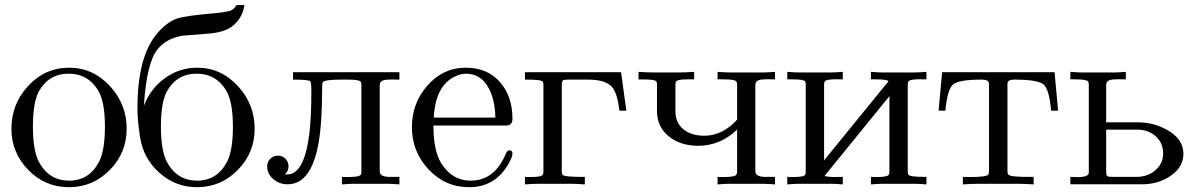

<svg xmlns="http://www.w3.org/2000/svg" viewBox="-20 -741 4803 772"><path d="M489.3 -223.6Q489.3 -126.5 421.4 -57.4Q353.5 11.7 256.8 11.7Q161.1 11.7 93.5 -57.9Q25.9 -127.4 25.9 -223.6Q25.9 -321.8 92.3 -394.5Q160.6 -468.8 257.8 -468.8Q354.5 -468.8 422.9 -394Q489.3 -321.3 489.3 -223.6ZM401.9 -232.4Q401.9 -332.5 374.5 -377.4Q333.5 -444.8 256.8 -444.8Q176.8 -444.8 137.2 -375Q112.3 -331.1 112.3 -232.4Q112.3 -131.3 139.2 -85Q179.7 -14.6 257.8 -14.6Q339.4 -14.6 378.9 -91.8Q401.9 -136.7 401.9 -232.4Z M1003.9 -223.6Q1003.9 -126.5 936 -57.4Q868.2 11.7 771.5 11.7Q685.1 11.7 619.6 -47.4Q556.2 -104.5 543 -190.4Q532.7 -255.4 532.7 -305.7Q532.7 -513.7 611.8 -606.4Q651.9 -653.3 693.4 -667Q728 -678.2 846.7 -688Q870.1 -689.9 906.7 -697.8Q923.3 -705.6 930.7 -720.7H962.9Q956.1 -673.3 920.9 -641.1Q889.2 -612.3 824.2 -606.4Q767.6 -601.6 711.4 -597.2Q647.5 -585.4 612.8 -542Q569.3 -486.8 558.6 -316.4Q585 -383.8 641.1 -425.3Q700.2 -468.8 772.5 -468.8Q869.1 -468.8 937.5 -394Q1003.9 -321.3 1003.9 -223.6ZM916.5 -232.4Q916.5 -332.5 889.2 -377.4Q848.1 -444.8 771.5 -444.8Q691.4 -444.8 651.9 -375Q627 -331.1 627 -232.4Q627 -131.3 653.8 -85Q694.3 -14.6 772.5 -14.6Q854 -14.6 893.6 -91.8Q916.5 -136.7 916.5 -232.4Z M1585.9 0.5Q1554.7 -2 1538.1 -2H1400.9Q1386.2 -2 1355 0.5V-29.8Q1360.4 -29.8 1369.6 -29.3Q1377.4 -29.3 1380.9 -29.3Q1424.8 -29.3 1430.7 -38.6Q1433.1 -43 1433.1 -52.2V-398.4Q1433.1 -407.7 1430.7 -412.1Q1425.3 -420.9 1378.4 -420.9H1354Q1286.6 -420.9 1278.3 -411.1Q1275.4 -407.7 1275.4 -393.6Q1275.4 -318.8 1271 -252.9Q1253.9 0 1136.2 0Q1103 0 1078.6 -21Q1054.2 -42 1054.2 -72.3Q1054.2 -90.3 1066.9 -102.8Q1079.6 -115.2 1097.2 -115.2Q1115.2 -115.2 1127.7 -102.8Q1140.1 -90.3 1140.1 -72.3Q1140.1 -53.2 1125.5 -40Q1129.9 -39.6 1134.8 -39.6Q1204.1 -39.6 1224.1 -206.5Q1231.9 -270 1231.9 -373.5Q1231.9 -409.2 1228 -414.1Q1222.7 -420.9 1158.2 -420.9V-450.7H1585.9V-420.9Q1580.1 -420.9 1570.8 -420.9Q1562.5 -421.4 1559.6 -421.4Q1532.2 -421.4 1522.9 -418.5Q1506.8 -414.1 1506.8 -398.4V-52.2Q1506.8 -31.7 1541 -29.8Q1542 -29.8 1585.9 -29.8Z M2040.5 -124Q2040.5 -109.4 2023.4 -80.1Q1969.7 11.7 1866.2 11.7Q1769.5 11.7 1702.1 -61Q1636.2 -132.3 1636.2 -230Q1636.2 -324.7 1696.8 -395Q1760.3 -468.8 1853.5 -468.8Q1941.4 -468.8 1992.2 -408.7Q2040.5 -352.5 2040.5 -263.2Q2040.5 -236.3 2014.6 -236.3H1722.7Q1722.7 -135.3 1753.9 -85Q1797.9 -14.6 1872.1 -14.6Q1968.8 -14.6 2013.7 -122.6Q2019.5 -136.7 2027.3 -136.7Q2040.5 -136.7 2040.5 -124ZM1971.7 -268.1Q1970.7 -336.4 1946.3 -384.3Q1914.6 -444.8 1853.5 -444.8Q1833.5 -444.8 1809.6 -433.6Q1730.5 -396 1724.1 -268.1Z M2498.5 -295.9H2470.7Q2461.9 -367.2 2441.4 -390.6Q2415.5 -420.9 2344.2 -420.9H2265.6Q2248 -420.9 2244.1 -418Q2238.8 -414.6 2238.8 -399.4V-49.8Q2238.8 -43.9 2241.2 -39.1Q2246.6 -28.8 2331.5 -29.8V0.5Q2299.8 -2 2282.7 -2H2142.6Q2122.1 -2 2090.8 0.5V-29.8Q2096.7 -29.8 2105 -29.3Q2112.3 -29.3 2115.7 -29.3Q2158.2 -29.3 2163.1 -39.1Q2165 -43 2165 -52.7V-398.4Q2165 -407.7 2163.1 -412.1Q2158.2 -421.4 2090.8 -420.9V-450.7H2477.1Z M3096.2 0.5Q3065.4 -2 3048.3 -2H2911.6Q2896.5 -2 2865.2 0.5V-29.8Q2870.6 -29.8 2879.9 -29.3Q2888.2 -29.3 2891.1 -29.3Q2935.5 -29.3 2940.9 -38.6Q2943.8 -43 2943.8 -52.2V-219.7Q2875.5 -154.8 2787.6 -154.8Q2717.3 -154.8 2670.9 -191.4Q2621.6 -230 2621.6 -293.9V-401.4Q2621.6 -410.2 2619.6 -413.1Q2613.8 -423.3 2547.4 -421.4V-452.1Q2579.1 -449.7 2609.4 -449.7H2709Q2737.8 -449.7 2771 -452.1V-421.9H2744.1Q2703.1 -421.9 2698.2 -413.1Q2695.8 -408.7 2695.8 -398.9V-293.9Q2695.8 -247.6 2727.5 -221.4Q2759.3 -195.3 2811.5 -195.3Q2885.3 -195.3 2943.8 -259.8V-399.4Q2943.8 -408.7 2940.9 -413.1Q2936 -421.9 2889.2 -421.9H2865.2V-452.1Q2896.5 -449.7 2912.6 -449.7H3050.8Q3065.4 -449.7 3096.2 -452.1V-421.9Q3090.3 -421.9 3081.1 -421.9Q3072.8 -422.4 3069.8 -422.4Q3043 -422.4 3033.2 -419.4Q3017.1 -415 3017.1 -399.4V-52.2Q3017.1 -31.7 3051.3 -29.8Q3052.2 -29.8 3096.2 -29.8Z M3705.1 0.5Q3673.8 -2 3658.7 -2H3525.9Q3513.2 -2 3481.9 0.5V-29.8Q3488.3 -29.8 3496.6 -29.3Q3504.4 -29.3 3507.8 -29.3Q3548.3 -29.3 3553.7 -38.6Q3556.2 -43 3556.2 -51.3V-354.5L3295.4 -33.7Q3302.2 -30.8 3325.2 -29.3Q3327.1 -29.3 3368.7 -29.8V0.5Q3337.9 -2 3321.8 -2H3189.9Q3176.8 -2 3145.5 0.5V-29.8Q3151.9 -29.8 3160.2 -29.3Q3168 -29.3 3170.9 -29.3Q3212.4 -29.3 3217.8 -38.6Q3219.7 -42 3219.7 -51.3V-400.4Q3219.7 -409.7 3217.8 -413.1Q3212.9 -421.9 3167.5 -421.9H3145.5V-452.1Q3176.3 -449.7 3191.4 -449.7H3321.8Q3337.9 -449.7 3368.7 -452.1V-421.9Q3362.3 -421.9 3354.5 -421.9Q3346.7 -422.4 3343.8 -422.4Q3301.3 -422.4 3295.9 -413.1Q3293.5 -409.2 3293.5 -400.4V-96.2L3552.7 -414.6Q3545.4 -421.9 3503.4 -421.9H3481.9V-452.1Q3512.7 -449.7 3527.8 -449.7H3658.7Q3674.3 -449.7 3705.1 -452.1V-421.9Q3698.7 -421.9 3690.4 -421.9Q3682.6 -422.4 3679.7 -422.4Q3637.7 -422.4 3632.3 -413.1Q3629.9 -409.2 3629.9 -400.4V-51.3Q3629.9 -43 3632.3 -38.6Q3637.7 -29.3 3705.1 -29.8Z M4234.4 -295.9H4206.5Q4198.7 -382.8 4175.5 -401.9Q4152.3 -420.9 4057.1 -420.9Q4030.8 -420.9 4030.8 -404.3V-52.7Q4030.8 -45.4 4033.7 -39.6Q4039.6 -28.3 4136.2 -29.8V0.5Q4100.6 -2 4074.7 -2H3913.1Q3887.2 -2 3851.6 0.5V-29.8Q3857.9 -29.8 3869.6 -29.3Q3879.4 -29.3 3884.3 -29.3Q3948.7 -29.3 3954.1 -39.6Q3956.5 -43.9 3956.5 -52.7V-404.8Q3956.5 -420.9 3926.8 -420.9Q3834.5 -420.9 3811.8 -401.1Q3789.1 -381.3 3781.2 -295.9H3753.9L3768.1 -450.7H4220.2Z M4738.3 -123Q4738.3 -67.4 4683.6 -31.7Q4635.3 0 4572.3 0H4283.7V-29.8Q4311.5 -28.8 4311.5 -28.8Q4356.4 -28.8 4357.9 -45.9Q4357.9 -47.9 4357.9 -52.7V-399.4Q4357.9 -408.7 4355.5 -413.1Q4350.1 -421.9 4303.2 -421.9H4283.7V-452.1Q4314.5 -449.7 4331.1 -449.7H4461.4Q4476.1 -449.7 4506.8 -452.1V-421.9Q4501 -421.9 4491.7 -421.9Q4483.4 -422.4 4480.5 -422.4Q4453.6 -422.4 4443.8 -419.4Q4427.7 -415 4427.7 -399.4V-249H4557.6Q4617.7 -249 4671.9 -219.2Q4738.3 -182.6 4738.3 -123ZM4656.7 -123.5Q4656.7 -166.5 4627 -193.1Q4597.2 -219.7 4552.2 -219.7H4427.7V-50.8Q4427.7 -36.1 4432.1 -33Q4436.5 -29.8 4454.6 -29.8H4549.3Q4594.7 -29.8 4625.7 -56.6Q4656.7 -83.5 4656.7 -123.5Z"/></svg>

Font: Kurinto Book Core
Style: Regular
Weight: 400
Designer: Kurinto was developed by Clint Goss from a range of fonts that are compatible with the SIL Open Font License Version 1.1
Foundry: Clinton F. Goss
Version: Version 2.196; July 25, 2020